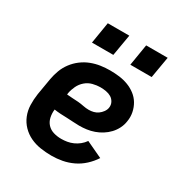

<svg xmlns="http://www.w3.org/2000/svg" viewBox="-173 -862 945 997"><g transform="rotate(30 300.0 -363.0)"><path d="M276 8Q243 8 210 3Q177 -2 148.5 -15.5Q120 -29 98 -51.5Q76 -74 64 -103.5Q52 -133 51 -166Q50 -199 55 -233L72 -333Q77 -361 87 -388Q97 -415 115 -439Q133 -463 157 -481Q181 -499 208.5 -509.5Q236 -520 264 -524Q292 -528 320 -528Q348 -528 375.5 -524.5Q403 -521 428 -511.5Q453 -502 474 -486Q495 -470 508.5 -447.5Q522 -425 527.5 -398Q533 -371 528 -343Q525 -321 514.5 -300Q504 -279 488 -262Q472 -245 452 -232.5Q432 -220 410.5 -212.5Q389 -205 367 -202Q345 -199 323 -199Q304 -199 285 -200.5Q266 -202 247 -202.5Q228 -203 209 -204Q190 -205 171 -208Q168 -184 173 -161Q178 -138 193 -122Q208 -106 230 -99.5Q252 -93 276 -93Q294 -93 311.5 -96Q329 -99 346 -106.5Q363 -114 378 -126Q393 -138 404 -154L502 -108Q484 -80 458.5 -56.5Q433 -33 402.5 -18.5Q372 -4 340 2Q308 8 276 8ZM325 -295Q339 -295 353 -298.5Q367 -302 379 -310.5Q391 -319 400 -331.5Q409 -344 411 -357Q414 -375 406 -390Q398 -405 384.5 -413Q371 -421 354 -424Q337 -427 320 -427Q298 -427 274.5 -421Q251 -415 232.5 -399Q214 -383 203.5 -361Q193 -339 189 -317L188 -308Q205 -306 222.5 -305.5Q240 -305 257 -303.5Q274 -302 291 -298.5Q308 -295 325 -295ZM523 -606H395L416 -734H545ZM165 -606 186 -734H315L293 -606Z"/></g></svg>

Font: Iosevka SS04 Extended
Style: Bold Italic
Weight: 700
Width: 7
Italic angle: -9°
Monospace: yes
Designer: Belleve Invis
Foundry: Belleve Invis
Version: Version 19.0.0; ttfautohint (v1.8.4)